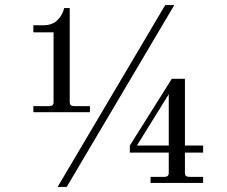

<svg xmlns="http://www.w3.org/2000/svg" viewBox="-20 -722 900 760"><path d="M648 -349 522 -146H648ZM576 2V-22H631Q648 -22 648 -37V-118H494V-146L660 -410H712V-146H784V-118H712V-37Q712 -22 729 -22H784V2ZM112 -278V-302H175Q192 -302 192 -317V-594H112V-622H152Q187 -622 207.5 -642.5Q228 -663 234 -690H256V-317Q256 -302 273 -302H336V-278ZM244 18H208L634 -702H670Z"/></svg>

Font: Old Standard TT
Style: Regular
Weight: 400
Designer: Alexey Kryukov <alexios@thessalonica.org.ru>
Version: Version 1.0